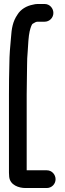

<svg xmlns="http://www.w3.org/2000/svg" viewBox="-20 -785 324 964"><path d="M204 -765H169C160.8 -765 153.5 -763.8 144.5 -761.4C114.6 -755.7 83.8 -739.1 66.9 -710.5C44.4 -677.3 38.2 -642.8 35.1 -595C31.2 -556.3 27.1 -506.5 27 -462.4C25.6 -419 25 -357 25 -310V82C25 88.4 25.4 95.2 26.1 102.5C30.4 145.2 76 159 107 159H215C239.3 159 259 139.3 259 115C259 92 241 70 215 70H114V-310C114 -335.4 114.3 -360.8 115 -388.7C115 -416.7 115.3 -439.5 116 -461.6C116 -482.6 116.9 -501.7 118.9 -524.1C121.1 -561 123.3 -603.7 128.8 -627.3C134.3 -650.7 140.4 -663.6 143.8 -665.5C155.4 -672.8 161.6 -676 169 -676H204C228.3 -676 248 -695.7 248 -720C248 -743 230 -765 204 -765Z"/></svg>

Font: Just Breathe
Style: Bd
Weight: 400
Foundry: Cannot Into Space Fonts
Version: Version 0.72